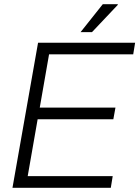

<svg xmlns="http://www.w3.org/2000/svg" viewBox="-20 -888 659 908"><path d="M39 0 160 -686H619L610 -631H212L168 -379H526L516 -324H158L111 -55H513L504 0ZM361 -736 466 -868H537V-865L415 -736Z"/></svg>

Font: Archivo SemiCondensed ExtraLight
Style: Italic
Weight: 250
Width: 4
Italic angle: -10°
Designer: Hector Gatti
Foundry: Omnibus-Type
Version: Version 2.001